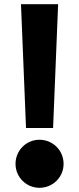

<svg xmlns="http://www.w3.org/2000/svg" viewBox="-20 -880 377 915"><path d="M104 -270H233L257 -860H80ZM168 -214C105 -214 54 -163 54 -99C54 -36 105 15 168 15C232 15 283 -36 283 -99C283 -163 232 -214 168 -214Z"/></svg>

Font: Hussar
Style: BdSuprExt
Weight: 700
Foundry: Cannot Into Space Fonts
Version: Version 2.00